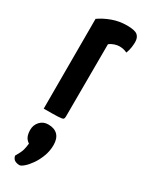

<svg xmlns="http://www.w3.org/2000/svg" viewBox="-206 -548 667 861"><g transform="rotate(30 127.0 -118.0)"><path d="M37 0V-465Q64 -484 99.5 -497Q135 -510 175 -510Q215 -510 229 -498.5Q243 -487 243 -463Q243 -453 241 -436.5Q239 -420 232 -403Q222 -408 212 -410Q202 -412 192 -412Q181 -412 167 -407.5Q153 -403 142 -394L141 -19Q141 -9 136.5 -5.5Q132 -2 110.5 -1Q89 0 37 0ZM69 274Q56 274 45.5 268.5Q35 263 31 247Q48 218 52 203Q56 188 58 169Q43 159 37.5 145Q32 131 32 112Q32 87 48.5 69Q65 51 91 51Q123 51 140 68.5Q157 86 157 120Q157 150 146.5 178Q136 206 121 227.5Q106 249 91.5 261.5Q77 274 69 274Z"/></g></svg>

Font: Yanone Kaffeesatz SemiBold
Style: Regular
Weight: 600
Designer: Yanone (Cyrillic: Daniel Pouzeot, Huerta Tipografica, and Cyreal)
Foundry: Yanone
Version: Version 2.003